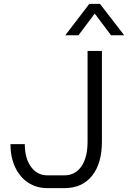

<svg xmlns="http://www.w3.org/2000/svg" viewBox="-20 -963 661 991"><path d="M34 -219H108Q108 -146 140 -102Q172 -58 225 -58H312Q368 -58 400 -104Q432 -150 432 -232V-700H506V-232Q506 -119 455 -55.5Q404 8 312 8H225Q168 8 125 -20.5Q82 -49 58 -100.5Q34 -152 34 -219ZM441 -943H496L621 -781H553L469 -893L385 -781H317Z"/></svg>

Font: Bai Jamjuree
Style: Regular
Weight: 400
Designer: Katatrad Aksorn Co.,Ltd.
Foundry: Cadson Demak Co.,Ltd.
Version: Version 1.000; ttfautohint (v1.6)